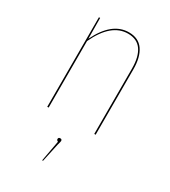

<svg xmlns="http://www.w3.org/2000/svg" viewBox="-189 -623 853 962"><g transform="rotate(30 238.0 -141.5)"><path d="M380 -378V0H372V-378Q372 -446 346.5 -483Q321 -520 268 -520Q171 -520 108 -385V0H100V-518H107L108 -398Q171 -528 269 -528Q325 -528 352.5 -488Q380 -448 380 -378ZM246 114Q246 118 240 139L217 245H212L234 125Q225 121 225 114Q225 104 236 104Q246 104 246 114Z"/></g></svg>

Font: Fira Sans Compressed Eight
Style: Regular
Weight: 100
Width: 1
Designer: bBox Type GmbH & Carrois Corporate GbR & Edenspiekermann AG
Foundry: bBox Type GmbH & Carrois Corporate GbR & Edenspiekermann AG
Version: Version 4.301